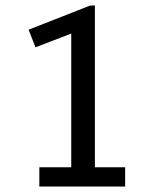

<svg xmlns="http://www.w3.org/2000/svg" viewBox="-20 -678 540 698"><path d="M325 -658V-70H435V0H123V-70H239V-556L109 -506L84 -570L308 -658Z"/></svg>

Font: Strait
Style: Regular
Weight: 400
Width: 3
Designer: Eduardo Rodriguez Tunni
Foundry: Eduardo Rodriguez Tunni
Version: Version 1.001